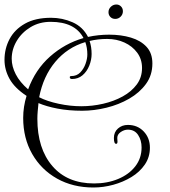

<svg xmlns="http://www.w3.org/2000/svg" viewBox="-32 -794 755 853"><path d="M383 39Q292 39 221.5 -0.5Q151 -40 111 -110Q71 -180 71 -270Q71 -320 86 -368Q33 -403 10.5 -443.5Q-12 -484 -12 -528Q-12 -578 10.5 -620.5Q33 -663 79 -689Q125 -715 195 -715Q245 -715 290.5 -695Q336 -675 359 -630Q405 -640 453 -640Q506 -640 549.5 -627Q593 -614 619 -586Q645 -558 645 -512Q645 -460 616.5 -421Q588 -382 542 -355.5Q496 -329 441 -315.5Q386 -302 333 -302Q273 -302 223.5 -311.5Q174 -321 139 -336Q137 -317 135.5 -299.5Q134 -282 134 -266Q134 -134 200.5 -56.5Q267 21 386 21Q445 21 493 1Q541 -19 569 -55Q597 -91 597 -139Q597 -171 581.5 -194.5Q566 -218 536 -218Q520 -218 504.5 -207.5Q489 -197 489 -181Q489 -177 489.5 -172.5Q490 -168 490 -165Q490 -155 484 -155Q474 -155 474 -181Q474 -207 492 -223Q510 -239 536 -239Q579 -239 606.5 -210Q634 -181 634 -138Q634 -96 611.5 -63Q589 -30 552 -7.5Q515 15 471 27Q427 39 383 39ZM20 -533Q20 -499 38 -464Q56 -429 93 -397Q125 -485 190.5 -543Q256 -601 339 -625Q301 -697 193 -697Q143 -697 104 -673.5Q65 -650 42.5 -612.5Q20 -575 20 -533ZM329 -322Q378 -322 426 -333Q474 -344 513 -365.5Q552 -387 575.5 -418.5Q599 -450 599 -492Q599 -531 577.5 -560Q556 -589 521 -605Q486 -621 444 -621Q403 -621 366 -612Q375 -586 375 -554Q375 -528 364.5 -502Q354 -476 334.5 -459.5Q315 -443 288 -443Q278 -443 278 -451Q278 -456 284 -456Q309 -456 324.5 -472Q340 -488 348 -510.5Q356 -533 356 -552Q356 -582 347 -607Q267 -583 213.5 -519Q160 -455 142 -362Q177 -344 228.5 -333Q280 -322 329 -322ZM480 -710Q467 -710 458.5 -718.5Q450 -727 450 -740Q450 -754 460.5 -764Q471 -774 485 -774Q497 -774 505.5 -765.5Q514 -757 514 -744Q514 -730 504 -720Q494 -710 480 -710Z"/></svg>

Font: Updock
Style: Regular
Weight: 400
Designer: Robert E. Leuschke
Foundry: Robert E. Leuschke
Version: Version 1.010; ttfautohint (v1.8.4.7-5d5b)